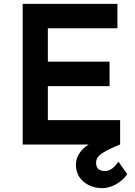

<svg xmlns="http://www.w3.org/2000/svg" viewBox="-20 -752 702 999"><path d="M98 -732H591V-605H229V-431H550V-304H229V-127H605V0H98ZM513 227Q455 227 415 193.5Q375 160 375 104Q375 70 398 38.5Q421 7 462 -10L604 0Q549 22 514.5 43.5Q480 65 480 94Q480 120 494 129Q508 138 525 138Q564 138 596 89L642 154Q621 186 584 206.5Q547 227 513 227Z"/></svg>

Font: Reem Kufi SemiBold
Style: Regular
Weight: 600
Designer: Khaled Hosny
Version: Version 1.001